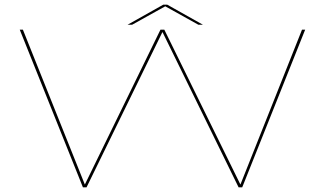

<svg xmlns="http://www.w3.org/2000/svg" viewBox="-20 -802 1415 822"><path d="M335 0 64.5 -675H78L343 -12.5H343.5L667 -675H683.5L1009 -12.5H1009.5L1273 -675H1286.5L1017 0H1001.5L676 -664H675L350.5 0ZM526 -696 679 -782H696L849 -696H829.5L687.5 -775L545.5 -696Z"/></svg>

Font: Anybody UltraExpanded Thin
Style: Regular
Weight: 100
Width: 9
Designer: Tyler Finck
Foundry: Etcetera Type Company
Version: Version 1.010; ttfautohint (v1.8.3) -l 8 -r 50 -G 200 -x 14 